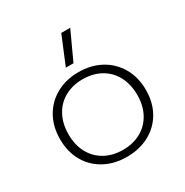

<svg xmlns="http://www.w3.org/2000/svg" viewBox="-168 -852 964 1002"><g transform="rotate(-30 313.5 -351.0)"><path d="M338 -717H392L314 -548H268ZM55 -239Q55 -315 88 -373Q121 -431 179.5 -463Q238 -495 313 -495Q388 -495 446.5 -463Q505 -431 538.5 -373Q572 -315 572 -239Q572 -163 539 -105.5Q506 -48 447 -16.5Q388 15 313 15Q238 15 179.5 -16.5Q121 -48 88 -105.5Q55 -163 55 -239ZM520 -239Q520 -303 494 -351.5Q468 -400 421 -426Q374 -452 313 -452Q252 -452 205 -426Q158 -400 132 -351.5Q106 -303 106 -239Q106 -175 132 -127Q158 -79 205 -53Q252 -27 313 -27Q374 -27 421 -53Q468 -79 494 -127Q520 -175 520 -239Z"/></g></svg>

Font: Prompt ExtraLight
Style: Regular
Weight: 275
Designer: Katatrad Team
Foundry: CadsonDemak
Version: Version 1.001